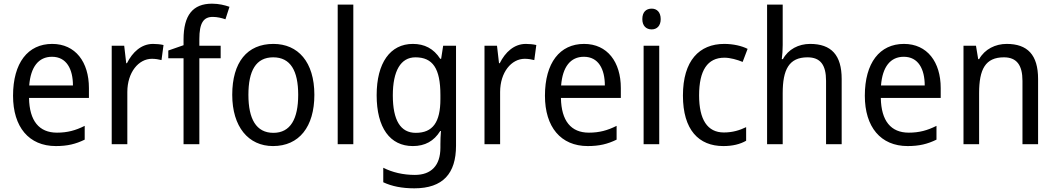

<svg xmlns="http://www.w3.org/2000/svg" viewBox="-20 -785 5745 1045"><path d="M264 -546C132 -546 51 -443 51 -264C51 -94 137 10 284 10C347 10 392 -1 441 -25V-100C391 -75 347 -63 290 -63C193 -63 140 -127 138 -252H464V-306C464 -447 391 -546 264 -546ZM263 -476C342 -476 377 -409 377 -320H139C147 -421 190 -476 263 -476Z M813 -546C749 -546 701 -501 671 -441H667L656 -536H588V0H673V-284C673 -391 734 -465 807 -465C824 -465 844 -462 859 -458L870 -540C853 -544 832 -546 813 -546Z M1181 -468V-536H1065V-572C1065 -659 1087 -693 1138 -693C1162 -693 1187 -687 1207 -680L1229 -748C1203 -757 1171 -765 1134 -765C1030 -765 979 -703 979 -570V-539L896 -510V-468H979V0H1065V-468Z M1691 -269C1691 -448 1602 -546 1468 -546C1325 -546 1244 -446 1244 -269C1244 -95 1332 10 1466 10C1608 10 1691 -95 1691 -269ZM1332 -269C1332 -400 1373 -473 1467 -473C1561 -473 1603 -400 1603 -269C1603 -138 1561 -62 1468 -62C1374 -62 1332 -138 1332 -269Z M1903 0V-760H1818V0Z M2227 -546C2104 -546 2030 -443 2030 -267C2030 -89 2103 10 2227 10C2293 10 2342 -17 2376 -72H2380C2378 -53 2377 -18 2377 0V19C2377 117 2326 167 2238 167C2174 167 2115 153 2066 128V207C2113 229 2168 240 2235 240C2391 240 2462 159 2462 8V-536H2392L2381 -465H2376C2340 -521 2290 -546 2227 -546ZM2241 -473C2335 -473 2377 -413 2377 -268V-246C2377 -119 2335 -62 2243 -62C2160 -62 2118 -130 2118 -266C2118 -399 2161 -473 2241 -473Z M2842 -546C2778 -546 2730 -501 2700 -441H2696L2685 -536H2617V0H2702V-284C2702 -391 2763 -465 2836 -465C2853 -465 2873 -462 2888 -458L2899 -540C2882 -544 2861 -546 2842 -546Z M3159 -546C3027 -546 2946 -443 2946 -264C2946 -94 3032 10 3179 10C3242 10 3287 -1 3336 -25V-100C3286 -75 3242 -63 3185 -63C3088 -63 3035 -127 3033 -252H3359V-306C3359 -447 3286 -546 3159 -546ZM3158 -476C3237 -476 3272 -409 3272 -320H3034C3042 -421 3085 -476 3158 -476Z M3527 -738C3497 -738 3476 -720 3476 -681C3476 -644 3497 -625 3527 -625C3555 -625 3576 -644 3576 -681C3576 -719 3555 -738 3527 -738ZM3568 -536H3483V0H3568Z M3917 10C3967 10 4008 0 4041 -19V-93C4006 -76 3967 -64 3920 -64C3830 -64 3785 -134 3785 -266C3785 -401 3830 -471 3923 -471C3954 -471 3993 -460 4022 -448L4049 -519C4018 -535 3971 -546 3922 -546C3786 -546 3697 -455 3697 -265C3697 -78 3783 10 3917 10Z M4240 -540V-760H4155V0H4240V-278C4240 -406 4274 -473 4375 -473C4445 -473 4476 -432 4476 -345V0H4561V-355C4561 -485 4505 -546 4389 -546C4327 -546 4270 -517 4241 -463H4235C4238 -485 4240 -513 4240 -540Z M4900 -546C4768 -546 4687 -443 4687 -264C4687 -94 4773 10 4920 10C4983 10 5028 -1 5077 -25V-100C5027 -75 4983 -63 4926 -63C4829 -63 4776 -127 4774 -252H5100V-306C5100 -447 5027 -546 4900 -546ZM4899 -476C4978 -476 5013 -409 5013 -320H4775C4783 -421 4826 -476 4899 -476Z M5459 -546C5398 -546 5340 -518 5309 -463H5304L5292 -536H5224V0H5309V-278C5309 -408 5343 -473 5444 -473C5514 -473 5545 -430 5545 -345V0H5630V-355C5630 -487 5572 -546 5459 -546Z"/></svg>

Font: Noto Sans Arabic SemCond
Style: Regular
Weight: 400
Width: 4
Designer: Monotype Design Team, Nadine Chahine, Nizar Qandah and Khaled Hosny
Foundry: Monotype Imaging Inc.
Version: Version 2.012